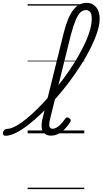

<svg xmlns="http://www.w3.org/2000/svg" viewBox="-192 -927 713 1335"><path d="M-154 17Q-165 17 -169 9.5Q-173 2 -171 -7Q-169 -16 -161.5 -23.5Q-154 -31 -143 -31Q-118 -31 -83.5 -49.5Q-49 -68 -8.5 -101Q32 -134 76 -178Q120 -222 164 -273.5Q208 -325 250 -381Q292 -437 327 -494Q362 -551 389 -605.5Q416 -660 431 -709Q446 -758 446 -796Q446 -807 454.5 -812.5Q463 -818 473.5 -818Q484 -818 492.5 -812.5Q501 -807 501 -796Q501 -756 484.5 -705Q468 -654 439.5 -596Q411 -538 372.5 -477.5Q334 -417 289 -357Q244 -297 195.5 -242Q147 -187 98 -140Q49 -93 3 -57.5Q-43 -22 -83 -2.5Q-123 17 -154 17ZM163 16Q139 16 124.5 6.5Q110 -3 103 -20Q96 -37 97 -60.5Q98 -84 106 -112L252 -702Q279 -808 317 -857.5Q355 -907 409 -907Q440 -907 460.5 -892Q481 -877 491 -852Q501 -827 501 -796Q501 -784 492.5 -777.5Q484 -771 473.5 -771Q463 -771 454.5 -777.5Q446 -784 446 -796Q446 -814 442.5 -827.5Q439 -841 429.5 -849Q420 -857 405 -857Q384 -857 366.5 -840Q349 -823 333.5 -785.5Q318 -748 301 -686L157 -103Q151 -80 150.5 -64Q150 -48 155.5 -40Q161 -32 173 -32Q189 -32 205 -42Q221 -52 235.5 -68.5Q250 -85 262 -102Q267 -109 273.5 -110.5Q280 -112 288 -106Q298 -100 299.5 -93.5Q301 -87 297 -80Q285 -59 265 -37Q245 -15 219.5 0.5Q194 16 163 16ZM0 378H394V388H0ZM0 -20H394V0H0ZM0 -505H394V-500H0ZM0 -898H394V-888H0Z"/></svg>

Font: Playwrite DE SAS Guides
Style: Regular
Weight: 400
Designer: Veronika Burian, José Scaglione
Foundry: TypeTogether
Version: Version 1.003